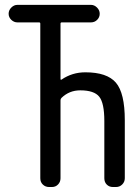

<svg xmlns="http://www.w3.org/2000/svg" viewBox="-20 -750 540 770"><path d="M49.8 -660.2Q36.1 -660.2 25.4 -670.4Q14.6 -680.7 14.6 -694.8Q14.6 -709 25.4 -719.7Q36.1 -730.5 49.8 -730.5H344.7Q358.4 -730.5 369.1 -719.7Q379.9 -709 379.9 -694.8Q379.9 -680.7 369.6 -670.4Q359.4 -660.2 344.7 -660.2H227.5Q222.7 -660.2 222.7 -655.3V-433.6Q222.7 -428.7 226.6 -430.7Q269.5 -460 322.3 -460Q409.2 -460 444.8 -418.5Q480.5 -377 480.5 -267.6V-35.2Q480.5 -20.5 470.2 -10.3Q460 0 445.3 0H432.6Q418 0 408.2 -9.8Q398.4 -19.5 398.4 -35.2V-264.6Q398.4 -336.9 377.9 -362.3Q357.4 -387.7 301.8 -387.7Q257.8 -387.7 226.6 -357.4Q222.7 -353.5 222.7 -347.7V-35.2Q222.7 -20.5 212.9 -10.3Q203.1 0 188.5 0H176.8Q162.1 0 151.9 -9.8Q141.6 -19.5 141.6 -35.2V-655.3Q141.6 -660.2 136.7 -660.2Z"/></svg>

Font: Rounded-L Mgen+ 2m regular
Style: Regular
Weight: 400
Designer: [Source Han Sans]
Ryoko NISHIZUKA  (kana & ideographs); Paul D. Hunt (Latin, Greek & Cyrillic); Wenlong ZHANG  (bopomofo
Version: Version 1.059.20150602